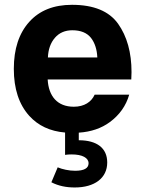

<svg xmlns="http://www.w3.org/2000/svg" viewBox="-20 -558 610 814"><path d="M536.6 -221.2C537.1 -231.4 537.6 -242.2 537.6 -252.4C537.6 -335.4 518.6 -403.8 480.5 -457.5C442.4 -510.7 377.4 -537.6 285.2 -537.6C208 -537.6 147.5 -513.7 104 -465.3C60.5 -417 38.6 -350.6 38.6 -266.1C38.6 -181.6 60.5 -115.2 104 -66.9C141.6 -25.4 191.9 -1.5 255.9 3.9V98.6C264.2 97.2 273.4 96.7 284.2 96.7C329.1 96.7 355.5 111.3 355.5 134.3C355.5 155.3 336.4 166 298.3 166C272.9 166 243.7 159.7 224.6 151.4L197.8 214.8C228.5 230.5 261.2 236.8 296.9 236.8C381.3 236.8 434.6 196.8 434.6 130.9C434.6 70.3 391.6 36.6 314 36.6V4.4C366.2 1 410.2 -14.2 445.8 -40.5C486.8 -70.8 514.2 -109.4 527.8 -156.7H381.3C367.7 -126 337.4 -105.5 293 -105.5C222.7 -105.5 186 -150.4 182.1 -221.2ZM183.1 -314.5C184.6 -348.6 194.3 -376.5 212.9 -397.9C231 -418.9 255.9 -429.7 286.6 -429.7C322.3 -429.7 348.6 -418.9 365.7 -397.5C382.3 -376 391.1 -348.1 392.6 -314.5Z"/></svg>

Font: Estedad Bold
Style: Regular
Weight: 700
Designer: Amin Abedi
Version: Version 7.3